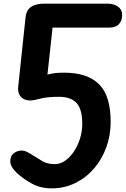

<svg xmlns="http://www.w3.org/2000/svg" viewBox="-20 -1024 691 1054"><path d="M263 10Q202.5 10 155 -16Q107.5 -42 71.5 -75.5Q36.5 -108.5 36.5 -139Q36.5 -168.5 56 -183Q75.5 -197.5 99 -197.5Q114.5 -197.5 130.5 -189Q146.5 -180.5 160 -171.5Q186.5 -154.5 213.8 -138.8Q241 -123 280 -123Q311 -123 338 -142Q365 -161 386 -192.5Q407 -224 419 -262.5Q431 -301 431.5 -339.5Q432.5 -423 400.8 -457.8Q369 -492.5 305.5 -492.5Q274.5 -492.5 253.2 -490.8Q232 -489 213.5 -485.2Q195 -481.5 172 -475.5Q127.5 -466 101.5 -486.2Q75.5 -506.5 80 -548.5L120.5 -931Q124.5 -967 149.5 -985.5Q174.5 -1004 224.5 -1004H570Q605.5 -1004 628.5 -987Q651.5 -970 650.5 -939Q650 -910.5 633 -891.5Q616 -872.5 579 -872.5H268.5L240.5 -614.5Q264 -620.5 283.2 -622.8Q302.5 -625 333 -625Q461 -625 524.8 -560.5Q588.5 -496 587.5 -351Q587 -279 563 -213.8Q539 -148.5 495.5 -98.2Q452 -48 392.8 -19Q333.5 10 263 10Z"/></svg>

Font: Edu SA Hand Cursive
Style: Regular
Weight: 400
Designer: Tina and Corey Anderson, Eben Sorkin, Mirko Velimirovic
Foundry: Google for Education
Version: Version 2.000